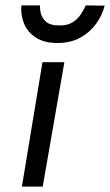

<svg xmlns="http://www.w3.org/2000/svg" viewBox="-20 -690 407 710"><path d="M59 -670H128Q127 -653 132.5 -636Q138 -619 153 -607.5Q168 -596 198 -596Q228 -595 247.5 -607Q267 -619 278.5 -636.5Q290 -654 297 -670L367 -669Q358 -633 335 -601.5Q312 -570 276.5 -550.5Q241 -531 192 -531Q144 -531 113.5 -550.5Q83 -570 69.5 -601.5Q56 -633 59 -670ZM137 -460H218L138 0H61Z"/></svg>

Font: Jost*
Style: Italic
Weight: 400
Italic angle: -10°
Version: Version 3.7